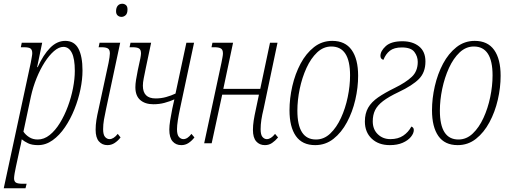

<svg xmlns="http://www.w3.org/2000/svg" viewBox="-52 -764 2724 1024"><path d="M-32 240 112 -429Q115 -446 117.5 -459.5Q120 -473 120 -480Q120 -498 111 -505Q102 -512 76 -512H59L64 -536H173L146 -406H149Q179 -472 215.5 -509Q252 -546 296 -546Q344 -546 366 -505Q388 -464 388 -388Q388 -341 377 -287.5Q366 -234 345 -181.5Q324 -129 294.5 -85.5Q265 -42 228.5 -16Q192 10 151 10Q118 10 97.5 0Q77 -10 64 -21Q62 -7 59.5 4.5Q57 16 54 28L33 125Q29 142 26 160.5Q23 179 23 187Q23 203 32.5 209.5Q42 216 69 216H90L84 240ZM149 -20Q183 -20 213 -44Q243 -68 267.5 -108Q292 -148 310 -196.5Q328 -245 337.5 -294.5Q347 -344 347 -386Q347 -451 331 -482.5Q315 -514 286 -514Q262 -514 236 -491.5Q210 -469 186 -431.5Q162 -394 143 -347Q124 -300 113 -250L73 -62Q84 -45 103.5 -32.5Q123 -20 149 -20Z M596 -674Q584 -674 575.5 -681.5Q567 -689 567 -704Q567 -723 576 -733.5Q585 -744 600 -744Q611 -744 619.5 -737Q628 -730 628 -714Q628 -692 618 -683Q608 -674 596 -674ZM521 10Q493 10 475.5 -10Q458 -30 458 -72Q458 -97 462 -123Q466 -149 474 -183L527 -429Q530 -445 532 -458Q534 -471 534 -479Q534 -499 523.5 -505.5Q513 -512 491 -512H474L479 -536H589L514 -184Q507 -152 502.5 -126Q498 -100 498 -75Q498 -45 508.5 -33.5Q519 -22 532 -22Q554 -22 576 -50L591 -31Q577 -13 559.5 -1.5Q542 10 521 10Z M766 -208Q722 -208 696 -230.5Q670 -253 670 -299Q670 -316 673.5 -338Q677 -360 683 -390Q693 -434 696.5 -452.5Q700 -471 700 -479Q700 -499 689.5 -505.5Q679 -512 656 -512H639L644 -536H754L726 -403Q719 -368 714.5 -346Q710 -324 710 -307Q710 -239 778 -239Q807 -239 834 -246.5Q861 -254 884 -265L942 -536H983L908 -184Q901 -152 896.5 -123Q892 -94 892 -75Q892 -45 902.5 -33.5Q913 -22 926 -22Q948 -22 969 -50L985 -31Q970 -12 953 -1Q936 10 915 10Q886 10 868.5 -10Q851 -30 851 -73Q851 -93 855.5 -121.5Q860 -150 867 -185L878 -234Q853 -223 825.5 -215.5Q798 -208 766 -208Z M1361 10Q1332 10 1314.5 -10Q1297 -30 1297 -71Q1297 -95 1301 -121Q1305 -147 1313 -183L1329 -259H1133L1077 0H1037L1129 -429Q1132 -445 1134.5 -458Q1137 -471 1137 -479Q1137 -499 1126 -505.5Q1115 -512 1093 -512H1076L1081 -536H1191L1139 -290H1336L1388 -536H1428L1354 -184Q1346 -152 1342 -125.5Q1338 -99 1338 -75Q1338 -45 1348 -33.5Q1358 -22 1371 -22Q1393 -22 1415 -50L1431 -31Q1416 -13 1399 -1.5Q1382 10 1361 10Z M1629 10Q1560 10 1526 -38.5Q1492 -87 1492 -176Q1492 -239 1507 -304.5Q1522 -370 1551 -424.5Q1580 -479 1622.5 -512.5Q1665 -546 1720 -546Q1789 -546 1823.5 -497.5Q1858 -449 1858 -360Q1858 -297 1843 -232Q1828 -167 1798.5 -112Q1769 -57 1726.5 -23.5Q1684 10 1629 10ZM1633 -20Q1676 -20 1709.5 -52Q1743 -84 1766.5 -135Q1790 -186 1802.5 -246Q1815 -306 1815 -362Q1815 -516 1715 -516Q1673 -516 1639.5 -484.5Q1606 -453 1582.5 -401.5Q1559 -350 1546.5 -290Q1534 -230 1534 -174Q1534 -20 1633 -20Z M2027 10Q1967 10 1930.5 -24.5Q1894 -59 1894 -116Q1894 -159 1911.5 -189.5Q1929 -220 1964.5 -244.5Q2000 -269 2053 -295Q2112 -324 2144 -354Q2176 -384 2176 -434Q2176 -463 2158 -487Q2140 -511 2091 -511Q2050 -511 2027.5 -493.5Q2005 -476 1993 -445Q1977 -449 1977 -466Q1977 -492 2005.5 -518Q2034 -544 2094 -544Q2149 -544 2183 -516.5Q2217 -489 2217 -436Q2217 -378 2182.5 -343Q2148 -308 2074 -273Q2021 -248 1991 -225Q1961 -202 1948.5 -176.5Q1936 -151 1936 -117Q1936 -74 1963 -48Q1990 -22 2030 -22Q2071 -22 2098.5 -40.5Q2126 -59 2142 -89Q2146 -88 2150.5 -83.5Q2155 -79 2155 -71Q2155 -53 2139.5 -34Q2124 -15 2095.5 -2.5Q2067 10 2027 10Z M2389 10Q2320 10 2286 -38.5Q2252 -87 2252 -176Q2252 -239 2267 -304.5Q2282 -370 2311 -424.5Q2340 -479 2382.5 -512.5Q2425 -546 2480 -546Q2549 -546 2583.5 -497.5Q2618 -449 2618 -360Q2618 -297 2603 -232Q2588 -167 2558.5 -112Q2529 -57 2486.5 -23.5Q2444 10 2389 10ZM2393 -20Q2436 -20 2469.5 -52Q2503 -84 2526.5 -135Q2550 -186 2562.5 -246Q2575 -306 2575 -362Q2575 -516 2475 -516Q2433 -516 2399.5 -484.5Q2366 -453 2342.5 -401.5Q2319 -350 2306.5 -290Q2294 -230 2294 -174Q2294 -20 2393 -20Z"/></svg>

Font: Noto Serif ExtraCondensed ExtraLight
Style: Italic
Weight: 200
Width: 2
Italic angle: -12°
Designer: Monotype Design Team
Foundry: Monotype Imaging Inc.
Version: Version 2.014; ttfautohint (v1.8.4.7-5d5b)